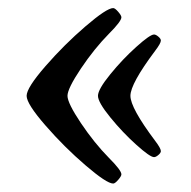

<svg xmlns="http://www.w3.org/2000/svg" viewBox="-20 -465 465 468"><path d="M255.9 -445.3Q260.3 -445.3 268.1 -436.3Q275.9 -427.2 275.9 -422.9Q275.9 -413.1 245.6 -382.8Q210 -346.7 177.2 -297.9Q144.5 -249 144.5 -231.4Q144.5 -213.9 177.2 -165Q210 -116.2 245.6 -80.1Q275.9 -49.8 275.9 -40Q275.9 -35.6 268.1 -26.6Q260.3 -17.6 255.9 -17.6Q240.2 -17.6 188.5 -62Q136.7 -106.4 90.8 -159.2Q44.9 -211.9 44.9 -231.4Q44.9 -251 90.8 -303.7Q136.7 -356.4 188.5 -400.9Q240.2 -445.3 255.9 -445.3ZM355.5 -380.9Q359.9 -380.9 366 -375.7Q372.1 -370.6 372.1 -366.2Q372.1 -359.4 357.9 -340.8Q297.9 -260.7 297.9 -231.4Q297.9 -202.1 357.9 -122.1Q372.1 -103.5 372.1 -96.7Q372.1 -92.3 366 -87.2Q359.9 -82 355.5 -82Q345.7 -82 312.3 -112.1Q278.8 -142.1 248.8 -179Q218.8 -215.8 218.8 -231.4Q218.8 -247.1 248.8 -283.9Q278.8 -320.8 312.3 -350.8Q345.7 -380.9 355.5 -380.9Z"/></svg>

Font: Monomachus
Style: Medium
Weight: 500
Designer: Alexey Kryukov
Version: Version 1.0